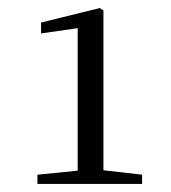

<svg xmlns="http://www.w3.org/2000/svg" viewBox="-20 -920 425 477"><path d="M173 -463H333V-486L237 -497V-894L228 -900L82 -864V-837L173 -850V-496L73 -486V-463Z"/></svg>

Font: Harano Aji Mincho KR
Style: Regular
Weight: 400
Foundry: Masamichi Hosoda
Version: HaranoAjiMinchoKR-Regular version 20230610;ttx 4.39.4